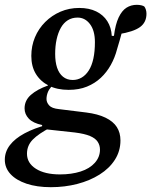

<svg xmlns="http://www.w3.org/2000/svg" viewBox="-59 -539 628 797"><path d="M152 238Q94 238 51 223.5Q8 209 -15.5 183.5Q-39 158 -39 124Q-39 91 -18 63.5Q3 36 43 14.5Q83 -7 137 -21L151 -10Q101 16 77 40.5Q53 65 53 99Q53 138 90 161.5Q127 185 190 185Q238 185 275.5 173Q313 161 334.5 137Q356 113 356 82Q356 64 346.5 49.5Q337 35 314.5 25.5Q292 16 252 11L142 -1Q136 -2 129 -2.5Q122 -3 115 -4L116 -20Q78 -28 60.5 -46.5Q43 -65 43 -89Q43 -122 69 -145Q95 -168 140 -184L141 -209L172 -197Q147 -174 140.5 -158.5Q134 -143 134 -128Q134 -114 145 -101.5Q156 -89 186 -86L299 -72Q347 -66 379 -50.5Q411 -35 426 -11.5Q441 12 441 44Q441 88 418 124Q395 160 354.5 185.5Q314 211 262 224.5Q210 238 152 238ZM226 -166Q178 -166 143.5 -183.5Q109 -201 90 -232Q71 -263 71 -307Q71 -348 86 -384Q101 -420 128.5 -447.5Q156 -475 192 -490.5Q228 -506 270 -506Q311 -506 340.5 -491.5Q370 -477 386.5 -451Q403 -425 405 -390H414Q420 -438 433.5 -466.5Q447 -495 466 -507Q485 -519 509 -519Q519 -519 527.5 -517Q536 -515 540 -512Q544 -507 546.5 -499Q549 -491 549 -482Q549 -446 522 -426.5Q495 -407 433 -397L455 -437Q451 -419 446.5 -403Q442 -387 437.5 -370.5Q433 -354 427 -335Q418 -300 401 -269.5Q384 -239 359.5 -216Q335 -193 302 -179.5Q269 -166 226 -166ZM243 -207Q263 -207 280 -217Q297 -227 309.5 -246.5Q322 -266 328.5 -295.5Q335 -325 335 -364Q335 -412 314.5 -439Q294 -466 263 -466Q240 -466 222.5 -455Q205 -444 193.5 -423.5Q182 -403 176 -375.5Q170 -348 170 -315Q170 -282 178 -258Q186 -234 202.5 -220.5Q219 -207 243 -207Z"/></svg>

Font: Source Serif 4 Medium
Style: Italic
Weight: 500
Italic angle: -12°
Designer: Frank Grießhammer
Foundry: Adobe Systems Incorporated
Version: Version 4.004;hotconv 1.0.116;makeotfexe 2.5.65601